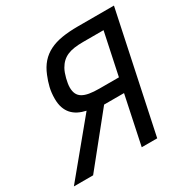

<svg xmlns="http://www.w3.org/2000/svg" viewBox="-180 -813 929 950"><g transform="rotate(-30 284.5 -338.0)"><path d="M-24.9 0 216.8 -293Q192.4 -298.3 172.6 -308.3Q152.8 -318.4 138.9 -334Q125 -349.6 117.4 -371.6Q109.9 -393.6 109.9 -422.9Q109.9 -456.5 116.9 -486.1Q124 -515.6 136.2 -544.9Q150.9 -581.5 173.1 -606.7Q195.3 -631.8 226.1 -647.2Q256.8 -662.6 296.9 -669.2Q336.9 -675.8 388.2 -675.8H594.2L451.2 0H362.8L420.9 -275.9H307.1L85 0ZM438 -356 488.8 -596.2H372.1Q343.8 -596.2 321.5 -593Q299.3 -589.8 282 -582.3Q264.6 -574.7 251.5 -562.5Q238.3 -550.3 228 -532.2Q222.2 -522 217.5 -509Q212.9 -496.1 209.5 -482.7Q206.1 -469.2 204.1 -456.5Q202.1 -443.8 202.1 -434.1Q202.1 -412.1 209.2 -397.2Q216.3 -382.3 231.2 -373.3Q246.1 -364.3 269.8 -360.1Q293.5 -356 327.1 -356Z"/></g></svg>

Font: Lorenzo Sans
Style: Italic
Weight: 400
Italic angle: -12°
Foundry: Intel Corporation
Version: Version 1.00; ttfautohint (v1.5)